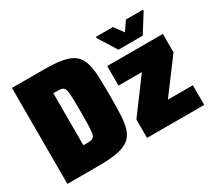

<svg xmlns="http://www.w3.org/2000/svg" viewBox="-132 -947 1323 1192"><g transform="rotate(-30 529.5 -351.0)"><path d="M46 0V-688H273Q356 -688 408 -678Q460 -668 489 -644.5Q518 -621 531 -581Q544 -541 546.5 -483Q549 -425 549 -344Q549 -264 546.5 -205.5Q544 -147 531 -107.5Q518 -68 489 -44.5Q460 -21 408 -10.5Q356 0 273 0ZM252 -158H275Q295 -158 307.5 -160.5Q320 -163 327.5 -172Q335 -181 337.5 -200.5Q340 -220 341 -255Q342 -290 342 -344Q342 -399 341 -434Q340 -469 337.5 -489Q335 -509 327.5 -518Q320 -527 307.5 -529Q295 -531 275 -531H252ZM617 0V-132L794 -370H626V-510H1025V-378L848 -141H1027V0ZM737 -563 656 -693V-702H778L826 -636L871 -702H993V-693L911 -563Z"/></g></svg>

Font: Saira SemiCondensed Black
Style: Regular
Weight: 900
Width: 4
Designer: Hector Gatti with collaboration of the Omnibus-Type team
Foundry: Omnibus-Type
Version: Version 1.101